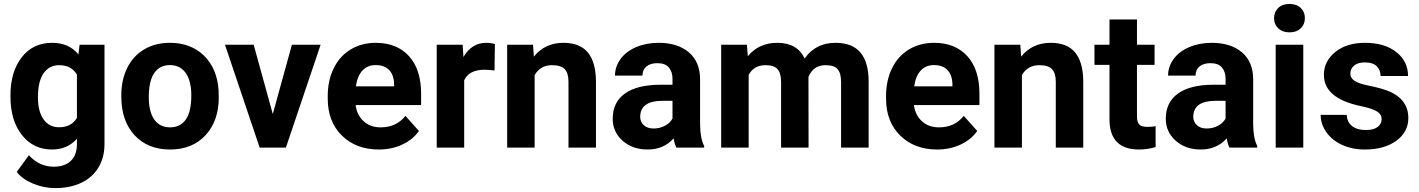

<svg xmlns="http://www.w3.org/2000/svg" viewBox="-20 -758 7289 986"><path d="M33.7 -268.1Q33.7 -389.6 91.6 -463.9Q149.4 -538.1 247.6 -538.1Q334.5 -538.1 382.8 -478.5L388.7 -528.3H516.6V-17.6Q516.6 51.8 485.1 103Q453.6 154.3 396.5 181.2Q339.4 208 262.7 208Q204.6 208 149.4 184.8Q94.2 161.6 65.9 125L128.4 39.1Q181.2 98.1 256.3 98.1Q312.5 98.1 343.8 68.1Q375 38.1 375 -17.1V-45.4Q326.2 9.8 246.6 9.8Q151.4 9.8 92.5 -64.7Q33.7 -139.2 33.7 -262.2ZM174.8 -257.8Q174.8 -186 203.6 -145.3Q232.4 -104.5 282.7 -104.5Q347.2 -104.5 375 -152.8V-375Q346.7 -423.3 283.7 -423.3Q232.9 -423.3 203.9 -381.8Q174.8 -340.3 174.8 -257.8Z M603 -269Q603 -347.7 633.3 -409.2Q663.6 -470.7 720.5 -504.4Q777.3 -538.1 852.5 -538.1Q959.5 -538.1 1027.1 -472.7Q1094.7 -407.2 1102.5 -294.9L1103.5 -258.8Q1103.5 -137.2 1035.6 -63.7Q967.8 9.8 853.5 9.8Q739.3 9.8 671.1 -63.5Q603 -136.7 603 -262.7ZM744.1 -258.8Q744.1 -183.6 772.5 -143.8Q800.8 -104 853.5 -104Q904.8 -104 933.6 -143.3Q962.4 -182.6 962.4 -269Q962.4 -342.8 933.6 -383.3Q904.8 -423.8 852.5 -423.8Q800.8 -423.8 772.5 -383.5Q744.1 -343.3 744.1 -258.8Z M1380.9 -172.4 1479 -528.3H1626.5L1448.2 0H1313.5L1135.3 -528.3H1282.7Z M1925.3 9.8Q1809.1 9.8 1736.1 -61.5Q1663.1 -132.8 1663.1 -251.5V-265.1Q1663.1 -344.7 1693.8 -407.5Q1724.6 -470.2 1781 -504.2Q1837.4 -538.1 1909.7 -538.1Q2018.1 -538.1 2080.3 -469.7Q2142.6 -401.4 2142.6 -275.9V-218.3H1806.2Q1813 -166.5 1847.4 -135.3Q1881.8 -104 1934.6 -104Q2016.1 -104 2062 -163.1L2131.3 -85.4Q2099.6 -40.5 2045.4 -15.4Q1991.2 9.8 1925.3 9.8ZM1909.2 -423.8Q1867.2 -423.8 1841.1 -395.5Q1814.9 -367.2 1807.6 -314.5H2003.9V-325.7Q2002.9 -372.6 1978.5 -398.2Q1954.1 -423.8 1909.2 -423.8Z M2519.5 -396Q2490.7 -399.9 2468.8 -399.9Q2388.7 -399.9 2363.8 -345.7V0H2222.7V-528.3H2356L2359.9 -465.3Q2402.3 -538.1 2477.5 -538.1Q2501 -538.1 2521.5 -531.7Z M2717.3 -528.3 2721.7 -467.3Q2778.3 -538.1 2873.5 -538.1Q2957.5 -538.1 2998.5 -488.8Q3039.6 -439.5 3040.5 -341.3V0H2899.4V-337.9Q2899.4 -382.8 2879.9 -403.1Q2860.4 -423.3 2814.9 -423.3Q2755.4 -423.3 2725.6 -372.6V0H2584.5V-528.3Z M3453.6 0Q3443.8 -19 3439.5 -47.4Q3388.2 9.8 3306.2 9.8Q3228.5 9.8 3177.5 -35.2Q3126.5 -80.1 3126.5 -148.4Q3126.5 -232.4 3188.7 -277.3Q3251 -322.3 3368.7 -322.8H3433.6V-353Q3433.6 -389.6 3414.8 -411.6Q3396 -433.6 3355.5 -433.6Q3319.8 -433.6 3299.6 -416.5Q3279.3 -399.4 3279.3 -369.6H3138.2Q3138.2 -415.5 3166.5 -454.6Q3194.8 -493.7 3246.6 -515.9Q3298.3 -538.1 3362.8 -538.1Q3460.4 -538.1 3517.8 -489Q3575.2 -439.9 3575.2 -351.1V-122.1Q3575.7 -46.9 3596.2 -8.3V0ZM3336.9 -98.1Q3368.2 -98.1 3394.5 -112.1Q3420.9 -126 3433.6 -149.4V-240.2H3380.9Q3274.9 -240.2 3268.1 -167L3267.6 -158.7Q3267.6 -132.3 3286.1 -115.2Q3304.7 -98.1 3336.9 -98.1Z M3815.9 -528.3 3820.3 -469.2Q3876.5 -538.1 3972.2 -538.1Q4074.2 -538.1 4112.3 -457.5Q4168 -538.1 4271 -538.1Q4356.9 -538.1 4398.9 -488Q4440.9 -438 4440.9 -337.4V0H4299.3V-336.9Q4299.3 -381.8 4281.7 -402.6Q4264.2 -423.3 4219.7 -423.3Q4156.2 -423.3 4131.8 -362.8L4132.3 0H3991.2V-336.4Q3991.2 -382.3 3973.1 -402.8Q3955.1 -423.3 3911.6 -423.3Q3851.6 -423.3 3824.7 -373.5V0H3683.6V-528.3Z M4792.5 9.8Q4676.3 9.8 4603.3 -61.5Q4530.3 -132.8 4530.3 -251.5V-265.1Q4530.3 -344.7 4561 -407.5Q4591.8 -470.2 4648.2 -504.2Q4704.6 -538.1 4776.9 -538.1Q4885.3 -538.1 4947.5 -469.7Q5009.8 -401.4 5009.8 -275.9V-218.3H4673.3Q4680.2 -166.5 4714.6 -135.3Q4749 -104 4801.8 -104Q4883.3 -104 4929.2 -163.1L4998.5 -85.4Q4966.8 -40.5 4912.6 -15.4Q4858.4 9.8 4792.5 9.8ZM4776.4 -423.8Q4734.4 -423.8 4708.3 -395.5Q4682.1 -367.2 4674.8 -314.5H4871.1V-325.7Q4870.1 -372.6 4845.7 -398.2Q4821.3 -423.8 4776.4 -423.8Z M5219.7 -528.3 5224.1 -467.3Q5280.8 -538.1 5376 -538.1Q5460 -538.1 5501 -488.8Q5542 -439.5 5543 -341.3V0H5401.9V-337.9Q5401.9 -382.8 5382.3 -403.1Q5362.8 -423.3 5317.4 -423.3Q5257.8 -423.3 5228 -372.6V0H5086.9V-528.3Z M5818.8 -658.2V-528.3H5909.2V-424.8H5818.8V-161.1Q5818.8 -131.8 5830.1 -119.1Q5841.3 -106.4 5873 -106.4Q5896.5 -106.4 5914.6 -109.9V-2.9Q5873 9.8 5829.1 9.8Q5680.7 9.8 5677.7 -140.1V-424.8H5600.6V-528.3H5677.7V-658.2Z M6293.9 0Q6284.2 -19 6279.8 -47.4Q6228.5 9.8 6146.5 9.8Q6068.8 9.8 6017.8 -35.2Q5966.8 -80.1 5966.8 -148.4Q5966.8 -232.4 6029.1 -277.3Q6091.3 -322.3 6209 -322.8H6273.9V-353Q6273.9 -389.6 6255.1 -411.6Q6236.3 -433.6 6195.8 -433.6Q6160.2 -433.6 6139.9 -416.5Q6119.6 -399.4 6119.6 -369.6H5978.5Q5978.5 -415.5 6006.8 -454.6Q6035.2 -493.7 6086.9 -515.9Q6138.7 -538.1 6203.1 -538.1Q6300.8 -538.1 6358.2 -489Q6415.5 -439.9 6415.5 -351.1V-122.1Q6416 -46.9 6436.5 -8.3V0ZM6177.2 -98.1Q6208.5 -98.1 6234.9 -112.1Q6261.2 -126 6273.9 -149.4V-240.2H6221.2Q6115.2 -240.2 6108.4 -167L6107.9 -158.7Q6107.9 -132.3 6126.5 -115.2Q6145 -98.1 6177.2 -98.1Z M6672.9 0H6531.2V-528.3H6672.9ZM6522.9 -665Q6522.9 -696.8 6544.2 -717.3Q6565.4 -737.8 6602.1 -737.8Q6638.2 -737.8 6659.7 -717.3Q6681.2 -696.8 6681.2 -665Q6681.2 -632.8 6659.4 -612.3Q6637.7 -591.8 6602.1 -591.8Q6566.4 -591.8 6544.7 -612.3Q6522.9 -632.8 6522.9 -665Z M7075.2 -146Q7075.2 -171.9 7049.6 -186.8Q7023.9 -201.7 6967.3 -213.4Q6778.8 -252.9 6778.8 -373.5Q6778.8 -443.8 6837.2 -491Q6895.5 -538.1 6989.7 -538.1Q7090.3 -538.1 7150.6 -490.7Q7210.9 -443.4 7210.9 -367.7H7069.8Q7069.8 -397.9 7050.3 -417.7Q7030.8 -437.5 6989.3 -437.5Q6953.6 -437.5 6934.1 -421.4Q6914.6 -405.3 6914.6 -380.4Q6914.6 -356.9 6936.8 -342.5Q6959 -328.1 7011.7 -317.6Q7064.5 -307.1 7100.6 -293.9Q7212.4 -252.9 7212.4 -151.9Q7212.4 -79.6 7150.4 -34.9Q7088.4 9.8 6990.2 9.8Q6923.8 9.8 6872.3 -13.9Q6820.8 -37.6 6791.5 -78.9Q6762.2 -120.1 6762.2 -168H6896Q6897.9 -130.4 6923.8 -110.4Q6949.7 -90.3 6993.2 -90.3Q7033.7 -90.3 7054.4 -105.7Q7075.2 -121.1 7075.2 -146Z"/></svg>

Font: TypoPRO Roboto
Style: Bold
Weight: 700
Designer: Google
Version: Version 2.136; 2016